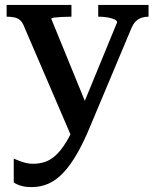

<svg xmlns="http://www.w3.org/2000/svg" viewBox="-20 -530 632 782"><path d="M346 -69 319 -11 272 29 76 -427Q70 -441 61 -448.5Q52 -456 39 -459Q26 -462 8 -462H7V-510H271V-462H269Q251 -462 232.5 -461Q214 -460 201.5 -458.5Q189 -457 189 -453ZM348 -17Q321 49 293.5 96.5Q266 144 237.5 174Q209 204 177.5 218Q146 232 109 232Q83 232 65 226.5Q47 221 36 213V116Q39 117 50.5 122Q62 127 79 132Q96 137 116 137Q139 137 161.5 130Q184 123 205.5 104Q227 85 249 49.5Q271 14 294 -43L306 -72L457 -439Q457 -446 446.5 -451Q436 -456 418.5 -459Q401 -462 383 -462H380V-510H585V-462H584Q570 -462 557.5 -458Q545 -454 534.5 -444.5Q524 -435 516 -417Z"/></svg>

Font: Roboto Serif 36pt Medium
Style: Regular
Weight: 500
Designer: Greg Gazdowicz
Foundry: Commercial Type
Version: Version 1.008